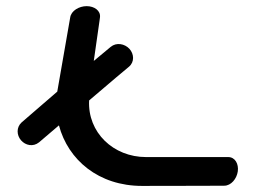

<svg xmlns="http://www.w3.org/2000/svg" viewBox="-20 -611 840 631"><path d="M405.3 -450.6C389.8 -467.3 362.6 -472.6 343.7 -456.9L288.2 -410.7C293 -444.7 307 -543.7 307.2 -543.7L308.5 -553.6C311.6 -575.9 289.9 -590.8 264.9 -590.8C239.8 -590.8 213.9 -575.7 210.7 -553.6L168.2 -309.9L51.1 -208.8C33.3 -192.6 34.4 -166.7 49.3 -149.7C63.8 -133.2 88.7 -127.4 108.4 -143.3C109.5 -144.1 133.7 -165.1 173.7 -199C203.9 -85.1 304.4 0 446.8 0C608.3 0 716.9 -0.7 716.9 -0.7C739.6 -0.7 758.1 -23.6 761.5 -47.8C764.9 -71.9 752.8 -94.8 730.1 -94.8L460.1 -94.8C352.4 -94.8 267.5 -175.8 272.9 -280.9C337.5 -336.6 403.7 -391.6 403.7 -391.6C422.5 -407.2 420.7 -433.8 405.3 -450.6Z"/></svg>

Font: Hi.
Style: Black
Weight: 400
Designer: Mew Too, Robert Jablonski
Foundry: Cannot Into Space Fonts
Version: Version 1.996